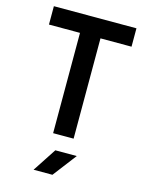

<svg xmlns="http://www.w3.org/2000/svg" viewBox="-140 -816 880 1141"><g transform="rotate(15 300.0 -245.0)"><path d="M237 0V-617H46V-730H554V-617H363V0ZM181 240 276 95H408L297 240Z"/></g></svg>

Font: Tiny
Style: Bold
Weight: 700
Monospace: yes
Designer: Philipp Nurullin, Konstantin Bulenkov
Foundry: JetBrains
Version: Version 2.251; ttfautohint (v1.8.4.7-5d5b)